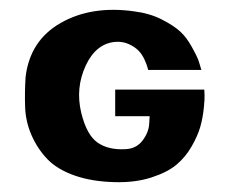

<svg xmlns="http://www.w3.org/2000/svg" viewBox="-20 -369 465 390"><path d="M214 -187H395Q395 -183 395.5 -176Q396 -169 394 -149.5Q392 -130 387 -112Q382 -94 369.5 -72Q357 -50 338.5 -34.5Q320 -19 287.5 -8.5Q255 2 214 1Q167 0 131.5 -12.5Q96 -25 76 -46Q56 -67 44 -94.5Q32 -122 31 -152Q30 -182 32 -213Q41 -287 103.5 -322.5Q166 -358 252 -346Q284 -342 308.5 -329.5Q333 -317 346 -305Q359 -293 369.5 -274Q380 -255 382.5 -248Q385 -241 389 -227H281Q280 -230 279 -234Q278 -238 273.5 -248Q269 -258 262 -265.5Q255 -273 242.5 -279Q230 -285 215 -284Q175 -281 154 -235.5Q133 -190 145 -140Q156 -95 178 -79.5Q200 -64 235 -66Q257 -67 269.5 -83.5Q282 -100 283 -117L284 -133H214Z"/></svg>

Font: RIT Keram
Style: Bold
Weight: 700
Designer: Sanesh MV
Version: Version 1.0